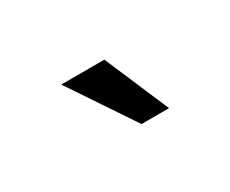

<svg xmlns="http://www.w3.org/2000/svg" viewBox="-37 -736 318 266"><g transform="rotate(-30 122.5 -602.5)"><path d="M135 -551 66 -654H135L179 -551Z"/></g></svg>

Font: Ojuju Medium
Style: Regular
Weight: 500
Designer: Chisaokwu Joboson, Mirko Velimirovic
Foundry: Udi Foundry
Version: Version 1.000